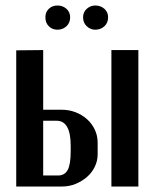

<svg xmlns="http://www.w3.org/2000/svg" viewBox="-20 -678 557 698"><path d="M205 -279Q231 -279 254.5 -270Q278 -261 296 -245Q314 -229 324.5 -207Q335 -185 335 -159V-117Q335 -93 324.5 -71.5Q314 -50 296 -34.5Q278 -19 255 -9.5Q232 0 206 0H39V-495L137 -496V-279ZM483 -496V0H385V-496ZM237 -148Q237 -239 186 -239H137V-40H191Q215 -40 226 -60Q237 -80 237 -128ZM145 -615Q145 -634 157.5 -646Q170 -658 189 -658Q208 -658 221.5 -646Q235 -634 235 -615Q235 -595 221.5 -582.5Q208 -570 189 -570Q170 -570 157.5 -582.5Q145 -595 145 -615ZM282 -615Q282 -634 295.5 -646Q309 -658 326 -658Q346 -658 359.5 -646Q373 -634 373 -615Q373 -595 359.5 -582.5Q346 -570 326 -570Q309 -570 295.5 -582.5Q282 -595 282 -615Z"/></svg>

Font: Moniqa Paragraph
Style: Bold
Weight: 700
Designer: Rajesh Rajput
Foundry: Rajesh Rajput
Version: Version 1.000